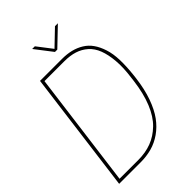

<svg xmlns="http://www.w3.org/2000/svg" viewBox="-274 -1057 1163 1163"><g transform="rotate(-45 307.5 -475.0)"><path d="M558.1 -401.9 555.2 -377.9Q544.9 -295.9 522 -231.4Q499 -167 467.8 -124Q436.5 -81.1 395.8 -52.7Q355 -24.4 310.3 -12.2Q265.6 0 214.8 0H30.8L132.8 -779.8H320.8Q363.3 -779.8 398.2 -771.2Q433.1 -762.7 463.4 -744.1Q493.7 -725.6 514.4 -696Q535.2 -666.5 548.8 -624.5Q562.5 -582.5 564.2 -527.3Q565.9 -472.2 558.1 -401.9ZM54.2 -20H214.8Q276.9 -20 327.9 -39.3Q378.9 -58.6 421.6 -99.9Q464.4 -141.1 493.2 -211.4Q522 -281.7 534.2 -377.9L537.1 -401.9Q547.9 -480.5 542.7 -539.8Q537.6 -599.1 521.5 -641.1Q505.4 -683.1 475.6 -709.5Q445.8 -735.8 408 -747.8Q370.1 -759.8 320.8 -759.8H150.9ZM431.2 -950.2H456.1L340.8 -839.8H320.8L235.8 -950.2H258.8L332 -855Z"/></g></svg>

Font: Cooper Hewitt
Style: Thin Italic
Weight: 702
Designer: Village Type and Design LLC
Foundry: Cooper Hewitt Smithsonian Design Museum
Version: 1.000